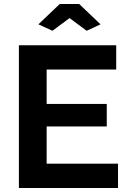

<svg xmlns="http://www.w3.org/2000/svg" viewBox="-20 -935 641 955"><path d="M326 -845 411 -782 480 -814 374 -915H277L171 -814L241 -782ZM212 -306H511V-418H212V-589H558V-710H74V0H567V-121H212Z"/></svg>

Font: RT Raleway Bold
Style: Regular
Weight: 400
Designer: Matt McInerney, Pablo Impallari, Rodrigo Fuenzalida — Edited by Milan Moffatt in April 2016
Foundry: Matt McInerney, Pablo Impallari, Rodrigo Fuenzalida — Edited by Milan Moffatt in April 2016
Version: Version 3.001